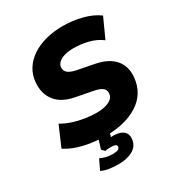

<svg xmlns="http://www.w3.org/2000/svg" viewBox="-211 -854 1111 1196"><g transform="rotate(-30 344.5 -256.0)"><path d="M316 11Q262 11 209.5 3.5Q157 -4 111.5 -19.5Q66 -35 31 -58L93 -202Q129 -181 169.5 -168Q210 -155 252 -148.5Q294 -142 334 -142Q374 -142 401.5 -150.5Q429 -159 444 -173Q459 -187 460 -206Q462 -225 454 -237Q446 -249 427.5 -257.5Q409 -266 379 -271L265 -293Q175 -310 133.5 -363Q92 -416 98 -493Q102 -547 128.5 -588.5Q155 -630 198.5 -658.5Q242 -687 298.5 -701.5Q355 -716 418 -716Q489 -716 555.5 -699Q622 -682 670 -647L606 -506Q565 -537 512.5 -550Q460 -563 408 -563Q372 -563 344 -555Q316 -547 300 -532.5Q284 -518 282 -499Q280 -474 297.5 -458.5Q315 -443 358 -434L472 -412Q564 -395 608 -345Q652 -295 645 -218Q640 -161 613.5 -118Q587 -75 542 -46.5Q497 -18 439.5 -3.5Q382 11 316 11ZM291 204Q259 204 225.5 199Q192 194 170 182L204 111Q220 119 242.5 125Q265 131 290 131Q316 131 329 125.5Q342 120 343 107Q344 96 333.5 91.5Q323 87 304 87Q297 87 284 87.5Q271 88 261 91L241 70L269 -20H350L325 61L290 41Q302 37 318.5 35Q335 33 351 33Q377 33 399 40.5Q421 48 432.5 64.5Q444 81 442 108Q437 157 395 180.5Q353 204 291 204Z"/></g></svg>

Font: Nunito Sans 9pt Black
Style: Italic
Weight: 900
Italic angle: -9°
Version: Version 3.101;gftools[0.9.27]